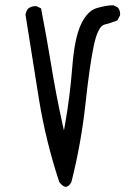

<svg xmlns="http://www.w3.org/2000/svg" viewBox="-20 -721 540 742"><path d="M255.9 -17.1Q293.5 -166 310.1 -318.1Q326.7 -470.2 342.3 -543.9Q358.4 -619.6 383.8 -626Q405.3 -630.9 433.6 -642.1L443.8 -661.6Q444.3 -664.1 444.3 -666Q444.3 -681.6 435.5 -691.9L418 -700.7Q391.6 -700.7 354.5 -689.9Q318.4 -679.7 293.5 -627.9Q268.1 -575.2 259.3 -461.7Q250.5 -348.1 231 -238.3L227.1 -216.8L222.2 -238.3Q196.8 -353.5 178.5 -465.8Q160.2 -578.1 138.7 -688.5L122.1 -696.8Q119.6 -697.3 117.2 -697.3Q101.1 -697.3 88.9 -688Q80.6 -677.7 78.6 -664.1L130.4 -338.4Q156.7 -176.3 209 -17.6Q223.1 1 234.1 1Q245.1 1 255.9 -17.1Z"/></svg>

Font: Bakudai
Style: Light
Weight: 300
Version: Version 1.48